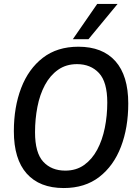

<svg xmlns="http://www.w3.org/2000/svg" viewBox="-20 -943 695 970"><path d="M302 7Q180 7 115 -66Q50 -139 50 -280Q50 -402 87 -498.5Q124 -595 196.5 -651Q269 -707 376 -707Q498 -707 563 -634Q628 -561 628 -420Q628 -298 591 -201.5Q554 -105 481.5 -49Q409 7 302 7ZM310 -81Q365 -81 405 -109.5Q445 -138 471 -186.5Q497 -235 509.5 -297Q522 -359 522 -425Q522 -529 480 -574Q438 -619 369 -619Q314 -619 273.5 -590.5Q233 -562 207 -513.5Q181 -465 169 -403Q157 -341 157 -275Q157 -171 198.5 -126Q240 -81 310 -81ZM348 -745 471 -923H574L427 -745Z"/></svg>

Font: Georama Medium
Style: Italic
Weight: 500
Italic angle: -9°
Designer: Jean-Baptiste Levee
Foundry: Production Type
Version: Version 1.000